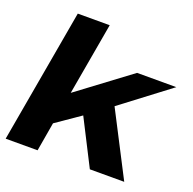

<svg xmlns="http://www.w3.org/2000/svg" viewBox="-136 -923 1066 1060"><g transform="rotate(20 397.0 -392.5)"><path d="M6 0H193.5L222.5 -169L364.5 -267L500.5 0H702.5L509.5 -374L794 -589.5H563.5L257 -360.5L331.5 -785H144Z"/></g></svg>

Font: Anybody Expanded
Style: Bold Italic
Weight: 700
Width: 7
Italic angle: -10°
Version: Version 1.113;gftools[0.9.25]